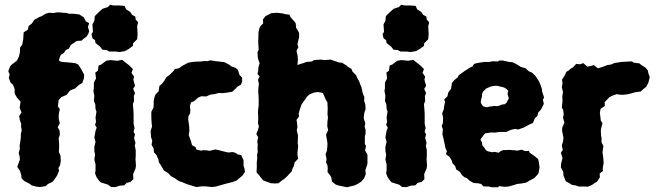

<svg xmlns="http://www.w3.org/2000/svg" viewBox="-20 -771 2775 812"><path d="M150 20 132 18 114 13 105 6 82 -6 71 -17 70 -31 64 -49 53 -65 64 -96 63 -109 59 -124 64 -142 63 -155 66 -173 68 -189V-204L72 -221L69 -235L70 -246L64 -263L61 -280L71 -296L63 -315L67 -341L52 -358L42 -375V-394L35 -413L25 -421L17 -442L21 -456L15 -470L23 -491L30 -498L52 -515L60 -532L64 -549L65 -570L74 -582L78 -603L79 -618L80 -634L98 -646L101 -661L114 -671L125 -687L146 -699L155 -702L173 -713L187 -717L206 -716L224 -719L263 -716L271 -713H289L315 -710L334 -698L343 -681L357 -673L352 -657L357 -639L354 -629L346 -616L332 -606L325 -599L305 -598L290 -588L280 -581L271 -565L259 -560L250 -547L240 -541L235 -535L229 -516L237 -510L254 -508L270 -507L298 -504L311 -498L322 -481L336 -455L335 -440L328 -420L314 -412L298 -397L295 -396L276 -388L262 -370L239 -360L228 -348L225 -321L233 -309L229 -291L228 -278L229 -266L233 -250L224 -233L232 -219L233 -200L228 -186L230 -166V-148L229 -128L236 -112L237 -90L234 -72L227 -60L230 -49L221 -28L211 -13L202 -2L183 7L173 16Z M442 -553 432 -559 413 -561 403 -574 384 -589 382 -601 371 -609 367 -627 373 -636 371 -668 379 -683 381 -703 397 -719 414 -734 436 -741 446 -751 459 -748H483L507 -746L513 -732L531 -720L539 -708L552 -701L554 -688L564 -677L560 -660L562 -627L560 -605L543 -588L542 -577L526 -565L509 -555L486 -551L469 -553ZM469 20H450L437 10L405 0L398 -8L388 -22L382 -38L384 -50V-76L379 -96L382 -117L379 -132V-151L384 -171L379 -189L384 -218L389 -231L382 -243L386 -256L384 -274L388 -299L384 -310L383 -330L377 -344L379 -366L375 -386L377 -399V-422L386 -439L383 -464L394 -472L397 -494L408 -498L429 -514L446 -517L476 -514L497 -518L509 -508L526 -495L542 -479L536 -463L547 -447L544 -434L551 -408L543 -395L551 -377L546 -365L547 -344L542 -331L544 -306L545 -290V-274V-258V-247L549 -229L545 -213L551 -203L547 -187L553 -167L550 -155L554 -136V-110L553 -98L555 -71L553 -58L543 -35L544 -13L531 -1L516 2L505 13L487 14Z M810 20 801 17 771 8 752 0 737 -5 718 -18 703 -26 691 -39 673 -50 660 -73 652 -84 650 -96 642 -115 631 -127 630 -142 621 -159 624 -176 619 -190 617 -217 623 -236 621 -253 620 -277V-298L629 -316L630 -331V-344L633 -359L638 -372L651 -385L654 -407L666 -418L676 -431L683 -444L697 -454L712 -469L720 -479L736 -482L752 -493L776 -506L802 -510L829 -511L846 -513L856 -512L870 -516L887 -513L913 -510L929 -508L952 -496L957 -491L976 -484L986 -476L993 -454L1004 -443V-425L999 -413L985 -405L970 -390L962 -383L938 -379L922 -377L906 -378L887 -373L870 -371L852 -363L831 -364L818 -358L813 -354L801 -343L788 -338L783 -322L785 -306L784 -292L777 -279L776 -266L780 -237L781 -216L778 -201L781 -192L788 -173L792 -157L807 -149L811 -138L831 -134L840 -136L856 -135L866 -133L891 -139L905 -136L924 -131L946 -126L964 -128L975 -125L985 -118L1000 -115L1010 -93V-70L1014 -58L1016 -44L1006 -29L980 -7L959 0L935 6L910 13L893 18L876 20L848 17H834Z M1093 -8 1083 -20 1076 -30 1065 -42 1066 -63V-85L1068 -102L1067 -115L1070 -129L1069 -143L1070 -158L1068 -174L1072 -190L1064 -205L1070 -219L1075 -235L1071 -251L1072 -266V-280L1071 -295L1072 -311L1074 -324V-344V-353L1073 -373L1072 -381L1073 -401L1075 -417L1071 -433L1078 -448L1069 -458L1072 -471L1073 -487L1078 -504L1073 -517L1070 -530L1069 -550L1074 -561L1073 -579L1072 -595L1073 -620V-634L1077 -651L1081 -660L1093 -672L1092 -689L1103 -703L1119 -711L1126 -715L1150 -717L1177 -714L1186 -711L1204 -709L1209 -698L1226 -679L1231 -671L1232 -654L1242 -638L1245 -630V-614L1238 -584L1242 -572L1234 -556L1238 -539L1240 -521L1239 -509L1238 -496L1249 -500L1266 -505L1275 -509L1299 -511L1308 -517L1337 -519L1354 -517L1378 -519L1395 -513L1417 -506H1426L1444 -495L1452 -488L1466 -480L1471 -468L1486 -453L1490 -443L1499 -427L1502 -418L1509 -401L1512 -386L1515 -374L1521 -360L1520 -345L1525 -329L1526 -309L1521 -295L1518 -272L1525 -249L1522 -235L1526 -222V-206L1523 -193V-162L1528 -153L1524 -135L1534 -117V-101V-78L1529 -63L1525 -50L1527 -35L1520 -17L1509 -4L1496 5L1480 13L1467 16L1448 21L1424 16L1413 14L1399 9L1384 -3L1381 -20L1378 -27L1365 -44L1366 -58L1365 -71L1359 -84L1361 -100L1357 -118L1363 -136L1365 -161L1364 -172L1360 -194L1359 -202L1368 -221L1364 -237L1365 -259L1367 -273L1365 -288L1366 -314L1365 -326V-337L1356 -353L1350 -368L1345 -378L1324 -382L1306 -379L1288 -371L1277 -361L1276 -358L1265 -343L1255 -329L1248 -308L1243 -290L1245 -279L1234 -264L1236 -253L1238 -233L1235 -221L1240 -199V-186L1239 -167L1241 -152L1238 -125V-116L1241 -100L1226 -84L1223 -69L1218 -60L1213 -45L1201 -33L1196 -27L1183 -15L1170 -6L1158 4L1142 5L1133 4H1126L1115 0Z M1673 -553 1663 -559 1644 -561 1634 -574 1615 -589 1613 -601 1602 -609 1598 -627 1604 -636 1602 -668 1610 -683 1612 -703 1628 -719 1645 -734 1667 -741 1677 -751 1690 -748H1714L1738 -746L1744 -732L1762 -720L1770 -708L1783 -701L1785 -688L1795 -677L1791 -660L1793 -627L1791 -605L1774 -588L1773 -577L1757 -565L1740 -555L1717 -551L1700 -553ZM1700 20H1681L1668 10L1636 0L1629 -8L1619 -22L1613 -38L1615 -50V-76L1610 -96L1613 -117L1610 -132V-151L1615 -171L1610 -189L1615 -218L1620 -231L1613 -243L1617 -256L1615 -274L1619 -299L1615 -310L1614 -330L1608 -344L1610 -366L1606 -386L1608 -399V-422L1617 -439L1614 -464L1625 -472L1628 -494L1639 -498L1660 -514L1677 -517L1707 -514L1728 -518L1740 -508L1757 -495L1773 -479L1767 -463L1778 -447L1775 -434L1782 -408L1774 -395L1782 -377L1777 -365L1778 -344L1773 -331L1775 -306L1776 -290V-274V-258V-247L1780 -229L1776 -213L1782 -203L1778 -187L1784 -167L1781 -155L1785 -136V-110L1784 -98L1786 -71L1784 -58L1774 -35L1775 -13L1762 -1L1747 2L1736 13L1718 14Z M2059 21 2048 18 2024 17 2015 7 2001 4 1983 3 1966 -7 1954 -18 1945 -21 1934 -30 1925 -44 1909 -55 1905 -69 1894 -80 1890 -93 1881 -108 1866 -119 1870 -132 1864 -144 1860 -164 1855 -187 1851 -203 1853 -224 1848 -239 1853 -250 1854 -273 1850 -292 1857 -309 1858 -320 1862 -339 1859 -351 1872 -363 1876 -380 1887 -395 1890 -409 1891 -420 1901 -432 1916 -444 1920 -453 1933 -462 1947 -472 1966 -484 1979 -491 1985 -501 2002 -505 2028 -509H2049L2064 -512L2086 -511L2091 -515H2107L2133 -509L2147 -508L2160 -502L2172 -495L2183 -488L2203 -482L2216 -470L2231 -463L2245 -449L2251 -440L2259 -428L2267 -409L2272 -394L2273 -383L2281 -359L2276 -349L2280 -332L2275 -322L2268 -308L2256 -295L2253 -281L2241 -269L2234 -251L2218 -244L2196 -232L2171 -223L2160 -226L2141 -222L2121 -213H2106H2091L2073 -210L2059 -211L2031 -207L2022 -195L2012 -181L2018 -169L2020 -156L2027 -148L2035 -136L2043 -131L2063 -127L2071 -129L2089 -125L2096 -131L2107 -136L2135 -137L2161 -135L2169 -134L2186 -138L2201 -132L2217 -133L2220 -125L2242 -110L2256 -98L2259 -84L2262 -62L2257 -37L2251 -30L2240 -18L2219 -7L2206 1L2185 5L2167 7L2152 12L2130 18L2114 19L2091 16L2086 21ZM2034 -318H2042L2054 -321H2061L2069 -323L2084 -322L2094 -325L2103 -329L2114 -330L2122 -336L2126 -344L2132 -355L2127 -371V-379L2130 -386L2123 -394L2114 -400L2105 -403L2095 -405L2084 -408H2071L2055 -405L2048 -402L2035 -396L2030 -390L2023 -384L2019 -374L2018 -361L2015 -352L2013 -339L2016 -331L2023 -322Z M2429 18 2414 13 2399 11 2390 5 2373 -4 2363 -29 2362 -45 2352 -63 2353 -79 2359 -103 2352 -125 2360 -137 2356 -156 2361 -172 2363 -188 2357 -219 2358 -232 2367 -252 2361 -274 2364 -286 2362 -306 2356 -316 2359 -344 2358 -364 2361 -381 2356 -403 2359 -417 2357 -434 2367 -450 2376 -468 2384 -472 2394 -481 2403 -486 2417 -501 2432 -499 2447 -504 2464 -489 2483 -493 2491 -496 2509 -482 2528 -488 2549 -496 2564 -498 2580 -505 2589 -506 2608 -509 2643 -511H2653L2660 -506L2684 -503L2694 -495L2710 -485L2720 -473L2722 -461L2728 -445L2722 -421L2713 -404L2698 -392L2690 -384L2667 -381L2646 -375L2632 -372L2613 -370L2597 -371L2589 -373L2571 -367L2556 -359L2546 -348L2537 -339L2538 -323L2520 -311L2517 -294L2521 -261L2528 -249L2523 -231L2521 -219L2522 -198L2524 -187V-169L2532 -153L2530 -141L2528 -126L2531 -107L2533 -82L2529 -60L2530 -48L2516 -37L2517 -21L2505 -3L2492 5L2484 11L2465 19L2458 18Z"/></svg>

Font: Winky Rough
Style: Bold
Weight: 700
Designer: Simon Atzbach
Foundry: typofactur
Version: Version 1.206; ttfautohint (v1.8.4.7-5d5b)